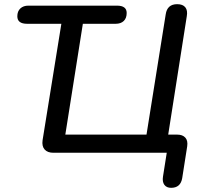

<svg xmlns="http://www.w3.org/2000/svg" viewBox="-20 -732 973 920"><path d="M800 168Q778 168 767.5 153.5Q757 139 761 114L779 0H236Q208 0 194 -15.5Q180 -31 184 -60L274 -618H110Q63 -618 63 -654Q63 -678 77.5 -691.5Q92 -705 116 -705H540Q587 -705 587 -670Q587 -645 573 -631.5Q559 -618 534 -618H377L293 -87H682L774 -663Q781 -712 829 -712Q856 -712 868 -697Q880 -682 875 -654L786 -87H829Q855 -87 868 -72.5Q881 -58 877 -31L853 122Q845 168 800 168Z"/></svg>

Font: Nunito SemiBold
Style: Italic
Weight: 600
Italic angle: -9°
Designer: Vernon Adams
Foundry: Vernon Adams
Version: Version 3.601; ttfautohint (v1.8.2.53-6de2)